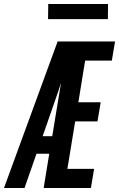

<svg xmlns="http://www.w3.org/2000/svg" viewBox="-51 -943 597 963"><path d="M-31 0 238 -735H526L510 -639H376L342 -430H454L438 -334H326L287 -96H421L405 0H168L196 -172H132L72 0ZM163 -260H211L255 -527Q252 -517 248.5 -508Q245 -499 243 -490ZM190 -847 191 -923H491L490 -847Z"/></svg>

Font: Iosevka SS18
Style: Bold Italic
Weight: 700
Italic angle: -9°
Monospace: yes
Designer: Belleve Invis
Foundry: Belleve Invis
Version: Version 25.1.1; ttfautohint (v1.8.4)